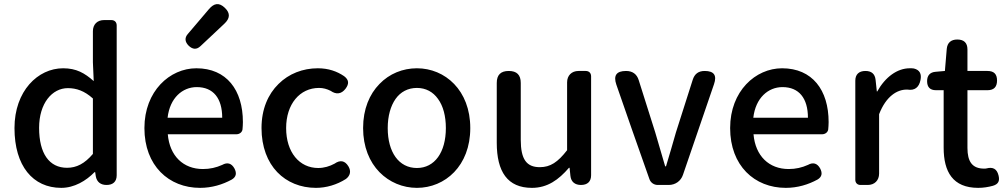

<svg xmlns="http://www.w3.org/2000/svg" viewBox="-20 -894 4872 928"><path d="M544 -398V-771C544 -787 534 -797 518 -797H486H483C450 -797 429 -776 429 -743V-593L433 -502C389 -541 349 -564 285 -564C163 -564 50 -454 50 -275C50 -92 139 14 276 14C339 14 396 -20 437 -62H440L443 -42C448 -14 467 0 495 0C526 0 544 -16 544 -47ZM429 -217V-150C389 -103 350 -83 304 -83C218 -83 169 -152 169 -276C169 -395 232 -468 308 -468C349 -468 388 -455 429 -418V-284Z M1058 -245H1122C1138 -245 1150 -255 1152 -268C1153 -279 1154 -291 1154 -304C1154 -459 1075 -564 929 -564C801 -564 678 -454 678 -275C678 -93 796 14 947 14C1004 14 1056 -2 1100 -26C1122 -39 1125 -57 1113 -80C1099 -105 1079 -111 1054 -97C1025 -84 995 -77 961 -77C866 -77 800 -140 791 -245H969ZM856 -325H790C801 -421 862 -473 931 -473C1011 -473 1054 -419 1054 -325H922ZM945 -797 888 -730C871 -711 874 -691 892 -673C911 -655 930 -653 949 -671L1013 -731L1064 -779C1092 -805 1094 -830 1067 -856C1039 -883 1015 -879 990 -850Z M1320 -62C1367 -13 1433 14 1507 14C1557 14 1608 -1 1652 -29C1673 -45 1678 -67 1664 -90C1647 -118 1624 -122 1597 -103C1573 -90 1546 -82 1518 -82C1427 -82 1363 -158 1363 -275C1363 -391 1429 -469 1522 -469C1542 -469 1560 -464 1578 -455C1605 -436 1630 -439 1650 -465C1668 -489 1667 -508 1643 -526C1609 -549 1568 -564 1516 -564C1444 -564 1376 -538 1326 -488C1276 -439 1244 -367 1244 -275C1244 -184 1273 -111 1320 -62Z M1814 -62C1862 -13 1927 14 1995 14C2131 14 2253 -92 2253 -275C2253 -458 2131 -564 1995 -564C1927 -564 1862 -538 1814 -488C1766 -439 1735 -367 1735 -275C1735 -184 1766 -111 1814 -62ZM2097 -416C2122 -382 2135 -333 2135 -275C2135 -158 2081 -82 1995 -82C1908 -82 1854 -158 1854 -275C1854 -333 1868 -382 1892 -416C1916 -450 1952 -469 1995 -469C2038 -469 2073 -450 2097 -416Z M2837 -275V-525C2837 -541 2827 -551 2811 -551H2779H2776C2743 -551 2721 -529 2721 -496V-168C2676 -110 2640 -86 2589 -86C2525 -86 2497 -124 2497 -218V-493C2497 -532 2478 -551 2439 -551C2400 -551 2381 -532 2381 -493V-204C2381 -64 2433 14 2551 14C2626 14 2680 -25 2730 -83H2733L2737 -44C2740 -15 2759 0 2788 0C2819 0 2837 -16 2837 -47Z M3032 -275 3119 -28C3125 -11 3141 0 3159 0H3196H3212C3244 0 3271 -19 3281 -49L3431 -487C3446 -530 3431 -551 3386 -551C3356 -551 3337 -537 3328 -508L3247 -254C3232 -200 3215 -144 3199 -90H3195C3179 -144 3163 -200 3147 -254L3067 -507C3058 -536 3037 -551 3006 -551C2959 -551 2944 -529 2959 -485Z M3889 -245H3953C3969 -245 3981 -255 3983 -268C3984 -279 3985 -291 3985 -304C3985 -459 3906 -564 3760 -564C3632 -564 3509 -454 3509 -275C3509 -93 3627 14 3778 14C3835 14 3887 -2 3931 -26C3953 -39 3956 -57 3944 -80C3930 -105 3910 -111 3885 -97C3856 -84 3826 -77 3792 -77C3697 -77 3631 -140 3622 -245H3800ZM3687 -325H3621C3632 -421 3693 -473 3762 -473C3842 -473 3885 -419 3885 -325H3753Z M4114 -275V-25C4114 -10 4124 0 4139 0H4171H4174C4207 0 4229 -22 4229 -55V-342C4263 -430 4317 -461 4362 -461C4363 -461 4365 -461 4366 -461C4401 -455 4422 -472 4429 -507C4435 -536 4426 -556 4397 -563C4391 -564 4385 -564 4377 -564C4317 -564 4259 -522 4220 -452H4218L4212 -508C4209 -537 4192 -551 4163 -551C4132 -551 4114 -535 4114 -504Z M4656 -318V-458H4727H4753C4784 -458 4799 -474 4799 -505C4799 -536 4784 -551 4753 -551H4656V-655C4656 -687 4639 -703 4607 -703C4577 -703 4559 -688 4556 -658L4547 -551L4502 -547C4475 -545 4461 -529 4461 -502C4461 -473 4475 -458 4504 -458H4541V-180C4541 -64 4585 14 4708 14C4733 14 4757 10 4779 4C4806 -4 4813 -20 4806 -47C4798 -78 4779 -88 4748 -80C4744 -79 4741 -79 4737 -79C4679 -79 4656 -113 4656 -179Z"/></svg>

Font: GenSenRounded2 TW M
Style: Regular
Weight: 500
Version: Version 2.100;PS 2.1;hotconv 16.6.51;makeotf.lib2.5.65220 DE